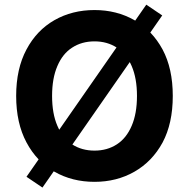

<svg xmlns="http://www.w3.org/2000/svg" viewBox="-20 -781 822 835"><path d="M685.5 -713.9 164.6 34.7 95.2 -12.2 616.2 -760.7ZM731.4 -363.8Q731.4 -244.1 687 -161.1Q642.1 -78.6 564.5 -34.2Q487.3 9.8 391.1 9.8Q293.9 9.8 216.8 -34.2Q139.6 -78.1 95.2 -161.6Q50.3 -245.6 50.3 -363.8Q50.3 -481.9 95.2 -565.9Q139.6 -649.4 216.8 -693.4Q293.9 -737.3 391.1 -737.3Q487.3 -737.3 564.5 -693.4Q641.6 -649.4 687 -565.9Q731.4 -482.9 731.4 -363.8ZM488.3 -573.7Q446.3 -601.1 391.1 -601.1Q335.4 -601.1 293.5 -573.7Q252.4 -547.4 229.5 -493.7Q206.5 -440.4 206.5 -363.8Q206.5 -287.1 229.5 -233.9Q252.9 -179.7 293.5 -153.3Q335.4 -126 391.1 -126Q446.3 -126 488.3 -153.3Q529.8 -180.2 552.7 -233.9Q575.7 -287.1 575.7 -363.8Q575.7 -440.4 552.7 -493.7Q529.8 -546.9 488.3 -573.7Z"/></svg>

Font: My Font
Style: Bold
Weight: 500
Designer: Rasmus Andersson
Foundry: rsms
Version: Version 0.001